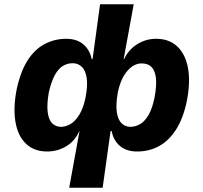

<svg xmlns="http://www.w3.org/2000/svg" viewBox="-20 -696 949 896"><path d="M303 180 351 -84H350Q329 -37 288.5 -13Q248 11 200 11Q139 11 101 -25.5Q63 -62 52 -128Q41 -194 58 -280Q76 -363 109 -414.5Q142 -466 188.5 -490.5Q235 -515 289 -515Q338 -515 368.5 -489.5Q399 -464 408 -420H412L447 -676H604L557 -420H559Q581 -466 621.5 -490.5Q662 -515 708 -515Q770 -515 808 -478.5Q846 -442 857.5 -377.5Q869 -313 852 -225Q835 -143 801 -90.5Q767 -38 721 -13.5Q675 11 620 11Q570 11 539.5 -15Q509 -41 501 -85L496 -84L459 180ZM267 -104Q288 -105 309.5 -117.5Q331 -130 350 -160.5Q369 -191 379 -240Q390 -297 384.5 -332.5Q379 -368 361.5 -384.5Q344 -401 319 -401Q294 -401 273 -388Q252 -375 236 -346Q220 -317 208 -266Q198 -209 202.5 -173Q207 -137 223.5 -120.5Q240 -104 267 -104ZM590 -104Q614 -105 635 -117.5Q656 -130 673.5 -160Q691 -190 701 -240Q712 -298 707.5 -333Q703 -368 686.5 -384Q670 -400 642 -400Q621 -401 599.5 -387.5Q578 -374 559.5 -345Q541 -316 530 -266Q520 -209 525 -173.5Q530 -138 547 -121Q564 -104 590 -104Z"/></svg>

Font: Nunito Sans 7pt SemiCondensed ExtraBold
Style: Italic
Weight: 800
Width: 4
Italic angle: -9°
Designer: Vernon Adams
Foundry: Vernon Adams
Version: Version 3.101;gftools[0.9.27]